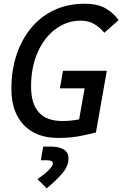

<svg xmlns="http://www.w3.org/2000/svg" viewBox="-20 -723 650 1020"><path d="M288.6 9.8Q171.9 9.8 106.2 -59.1Q40.5 -127.9 40.5 -250.5Q40.5 -348.1 67.6 -430.7Q94.7 -513.2 145.5 -574.5Q196.3 -635.7 268.1 -669.4Q339.8 -703.1 429.7 -703.1Q499 -703.1 541.3 -678.5Q583.5 -653.8 609.9 -616.2L534.2 -548.8Q512.2 -576.2 481.4 -594.7Q450.7 -613.3 410.2 -613.3Q335 -613.3 274.9 -568.4Q214.8 -523.4 179.9 -444.6Q145 -365.7 145 -263.2Q145 -80.1 311 -80.1Q335.9 -80.1 358.4 -82.5Q380.9 -85 400.4 -88.9L429.7 -253.9H298.3L314.5 -346.7H547.4L489.7 -19.5Q467.3 -13.2 412.1 -1.7Q356.9 9.8 288.6 9.8ZM228.5 277.3 178.7 229Q261.2 171.4 261.2 144Q261.2 128.4 228.5 128.4H196.8L209.5 55.7H246.1Q343.8 55.7 343.8 118.2Q343.8 160.6 309.1 200.2Q274.4 239.7 228.5 277.3Z"/></svg>

Font: Cascadia Mono
Style: Italic
Weight: 400
Italic angle: -10°
Monospace: yes
Designer: Aaron Bell
Foundry: Saja Typeworks
Version: Version 2404.023; ttfautohint (v1.8.4)